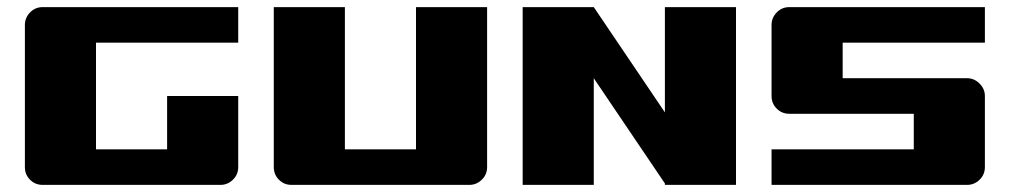

<svg xmlns="http://www.w3.org/2000/svg" viewBox="-20 -520 2840 540"><path d="M650 -500V-400H250V-100H450V-250H650V-50Q650 -29 635 -14.5Q620 0 600 0H100Q79 0 64.5 -14.5Q50 -29 50 -50V-450Q50 -470 64.5 -485Q79 -500 100 -500Z M750 -500H950V-100H1150V-500H1350V-50Q1350 -29 1335 -14.5Q1320 0 1300 0H800Q779 0 764.5 -14.5Q750 -29 750 -50Z M1450 -500H1650L1850 -204V-500H2050V0H1850V-4L1650 -300V0H1450Z M2750 -500V-400H2350V-300H2700Q2720 -300 2735 -285Q2750 -270 2750 -250V-50Q2750 -29 2735 -14.5Q2720 0 2700 0H2150V-100H2550V-200H2200Q2179 -200 2164.5 -214.5Q2150 -229 2150 -250V-450Q2150 -470 2164.5 -485Q2179 -500 2200 -500Z"/></svg>

Font: Tokeely Brookings
Style: Regular
Weight: 400
Designer: Peter Wiegel
Foundry: Peter Wiegel
Version: Version 2.001